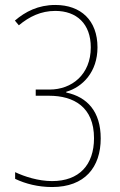

<svg xmlns="http://www.w3.org/2000/svg" viewBox="-20 -744 482 774"><path d="M373 -553C373 -662 306 -724 203 -724C134 -724 82 -697 40 -661L56 -642C98 -677 145 -700 203 -700C289 -700 346 -648 346 -553C346 -443 269 -383 180 -383H124V-358H178C277 -358 359 -313 359 -187C359 -79 299 -14 190 -14C135 -14 79 -32 41 -50V-23C83 -3 134 10 190 10C322 10 386 -70 386 -186C386 -294 332 -353 247 -371V-374C313 -393 373 -454 373 -553Z"/></svg>

Font: Noto Sans Arabic UI Cn Th
Style: Regular
Weight: 100
Width: 3
Designer: Monotype Design Team, Nadine Chahine and Nizar Qandah
Foundry: Monotype Imaging Inc.
Version: Version 2.010